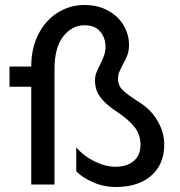

<svg xmlns="http://www.w3.org/2000/svg" viewBox="-20 -738 722 768"><path d="M105 -472Q105 -544 133 -600Q161 -656 210 -687Q259 -718 318 -718Q372 -718 412.5 -695.5Q453 -673 474.5 -636.5Q496 -600 496 -558Q496 -535 489.5 -517.5Q483 -500 471 -479Q461 -460 456.5 -448.5Q452 -437 452 -423Q452 -396 471 -377.5Q490 -359 537 -329Q584 -300 610.5 -254Q637 -208 637 -160Q637 -81 585 -35.5Q533 10 443 10Q395 10 351 -9.5Q307 -29 285 -53V-149Q313 -115 357 -93Q401 -71 442 -71Q488 -71 515 -94Q542 -117 542 -160Q542 -199 518 -230Q494 -261 443 -294Q400 -323 380 -351Q360 -379 360 -416Q360 -433 365.5 -447.5Q371 -462 381 -481Q392 -503 397 -518Q402 -533 402 -551Q402 -587 380.5 -612Q359 -637 318 -637Q268 -637 233 -592.5Q198 -548 198 -461V0H105V-391H18V-472Z"/></svg>

Font: Madhuban
Style: Regular
Weight: 400
Designer: jaikishan Patel
Foundry: MagicType
Version: Version 1.000